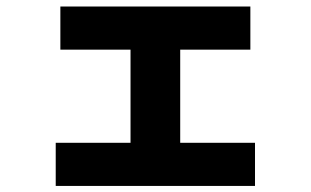

<svg xmlns="http://www.w3.org/2000/svg" viewBox="-20 -582 978 604"><path d="M155.3 -132.8H390.6V-425.8H169.9V-561.5H767.6V-425.8H546.9V-132.8H782.2V2.9H155.3Z"/></svg>

Font: Pretendard JP Black
Style: Regular
Weight: 900
Designer: Base glyphs from Inter by Rasmus Andersson; Hangeul glyphs from Noto Sans CJK(Source Han Sans) by Jang Soo-young and Kan
Foundry: Kil Hyung-jin
Version: Version 1.309